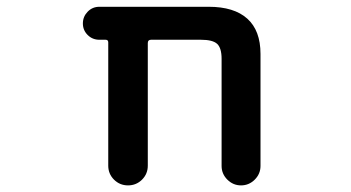

<svg xmlns="http://www.w3.org/2000/svg" viewBox="-20 -568 1040 569"><path d="M636.7 -76.2V-393.6Q636.7 -425.8 623.5 -438Q610.4 -450.2 575.2 -450.2H427.7Q418 -450.2 418 -440.4V-77.1Q418 -52.7 400.9 -35.6Q383.8 -18.6 359.4 -18.6Q335 -18.6 317.9 -35.6Q300.8 -52.7 300.8 -77.1V-442.4Q300.8 -450.2 293 -450.2H274.4Q253.9 -450.2 239.7 -464.4Q225.6 -478.5 225.6 -498.5Q225.6 -518.6 239.7 -533.2Q253.9 -547.9 274.4 -547.9H598.6Q673.8 -547.9 712.9 -512.7Q752 -477.5 752 -408.2V-76.2Q752 -52.7 734.9 -35.6Q717.8 -18.6 694.3 -18.6Q670.9 -18.6 653.8 -35.6Q636.7 -52.7 636.7 -76.2Z"/></svg>

Font: Rounded-X Mgen+ 2m medium
Style: Regular
Weight: 500
Designer: [Source Han Sans]
Ryoko NISHIZUKA  (kana & ideographs); Paul D. Hunt (Latin, Greek & Cyrillic); Wenlong ZHANG  (bopomofo
Version: Version 1.059.20150602